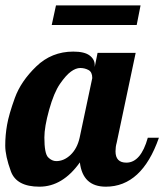

<svg xmlns="http://www.w3.org/2000/svg" viewBox="-33 -700 621 726"><path d="M483.9 -605.5H162.6L178.7 -679.7H498.5ZM134.8 -180.2Q134.8 -119.6 148.9 -105.2Q163.1 -90.8 179.7 -90.8Q209 -90.8 233.9 -114.5Q258.8 -138.2 268.1 -179.2L315.9 -404.8Q315.9 -427.7 301.5 -435.3Q287.1 -442.9 270.5 -442.9Q253.9 -442.9 235.1 -429.2Q216.3 -415.5 193.6 -382.6Q170.9 -349.6 152.8 -284.9Q134.8 -220.2 134.8 -180.2ZM244.1 -504.9Q286.6 -504.9 305.9 -490.2Q325.2 -475.6 325.2 -454.1V-446.8L335.9 -500H480L408.2 -160.2Q403.8 -145 403.8 -127.9Q403.8 -85 444.8 -85Q499.5 -85 525.9 -179.2H567.9Q503.4 5.9 367.2 5.9Q279.8 5.9 269 -85.9Q203.6 5.9 116.2 5.9Q29.3 5.9 8.1 -52.2Q-13.2 -110.4 -13.2 -149.4Q-13.2 -188.5 -6.3 -227.8Q0.5 -267.1 23.2 -329.8Q45.9 -392.6 104 -448.7Q162.1 -504.9 244.1 -504.9Z"/></svg>

Font: Lobster-Regular
Style: Regular
Weight: 400
Designer: Pablo Impallari
Foundry: Pablo Impallari
Version: Version 1.007; ttfautohint (v1.1) -l 8 -r 50 -G 50 -x 14 -D 